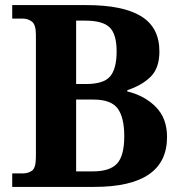

<svg xmlns="http://www.w3.org/2000/svg" viewBox="-20 -734 712 754"><path d="M28 0V-53H69Q91 -53 106 -64Q121 -75 121 -118V-597Q121 -637 105.5 -649Q90 -661 69 -661H28V-714H320Q463 -714 534.5 -670Q606 -626 606 -532Q606 -466 571 -432Q536 -398 480 -380V-375Q549 -358 592.5 -313.5Q636 -269 636 -196Q636 0 350 0ZM345 -61Q412 -61 440 -92Q468 -123 468 -199Q468 -273 442 -308Q416 -343 347 -343H279V-61ZM317 -404Q387 -404 412.5 -434Q438 -464 438 -532Q438 -600 410.5 -626.5Q383 -653 315 -653H279V-404Z"/></svg>

Font: Noto Naskh Arabic
Style: Bold
Weight: 700
Designer: Monotype Design Team, David Williams, Mohamad Dakak and Nizar Qandah
Foundry: Monotype Imaging Inc.
Version: Version 2.016